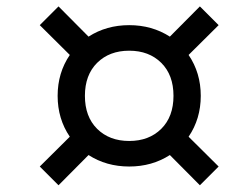

<svg xmlns="http://www.w3.org/2000/svg" viewBox="-20 -668 707 587"><path d="M473 -475.9Q435.5 -513 375 -513Q314.5 -513 277 -475.9Q239.6 -438.8 239.6 -375Q239.6 -311.2 277 -274.1Q314.5 -237 375 -237Q435.5 -237 473 -274.1Q510.4 -311.2 510.4 -375Q510.4 -438.8 473 -475.9ZM101.6 -591.1 158.9 -648.4 250.7 -556Q305.3 -591.1 375 -591.1Q444.7 -591.1 499.3 -556L591.1 -648.4L648.4 -591.1L556.6 -500Q593.8 -445.3 593.8 -375Q593.8 -304.7 556.6 -250L648.4 -158.9L591.1 -101.6L499.3 -194Q444.7 -158.9 375 -158.9Q305.3 -158.9 250.7 -194L158.9 -101.6L101.6 -158.9L193.4 -250Q156.2 -304.7 156.2 -375Q156.2 -445.3 193.4 -500Z"/></svg>

Font: TypoPRO Monoid
Style: Regular
Weight: 400
Width: 4
Monospace: yes
Designer: Andreas Larsen (@larsenwork)
Version: Version 0.61